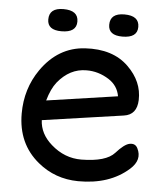

<svg xmlns="http://www.w3.org/2000/svg" viewBox="-51 -709 649 774"><g transform="rotate(5 274.0 -322.0)"><path d="M421.4 -665Q481.4 -665 481.4 -619.6Q481.4 -575.2 420.4 -575.2Q363.8 -575.2 363.8 -618.2Q363.8 -665 421.4 -665ZM174.8 -665Q234.9 -665 234.9 -619.6Q234.9 -575.2 173.8 -575.2Q117.2 -575.2 117.2 -618.2Q117.2 -665 174.8 -665ZM126.5 -211.4Q128.9 -156.2 176.3 -114.7Q231 -66.4 299.3 -66.9Q398.9 -67.9 433.1 -106Q465.8 -142.6 486.8 -147Q510.3 -151.9 520 -132.3Q543 -86.9 498.5 -47.4Q420.4 22 293.5 21Q200.2 20 130.4 -37.6Q43.5 -108.9 43.5 -231Q43.5 -331.5 98.1 -410.2Q166.5 -508.3 274.9 -515.1Q387.7 -522 451.2 -459.5Q511.2 -400.9 508.8 -326.2Q506.8 -266.1 454.6 -258.8ZM137.2 -292 424.3 -334Q417 -376.5 379.9 -400.4Q336.9 -427.7 288.6 -427.2Q221.2 -427.2 172.4 -367.2Q150.9 -340.3 137.2 -292Z"/></g></svg>

Font: Comic Relief LRS
Style: Regular
Weight: 400
Designer: Jeff Davis
Foundry: Loudifier
Version: Version 1.0